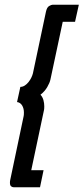

<svg xmlns="http://www.w3.org/2000/svg" viewBox="-20 -760 353 811"><path d="M245 -668 193 -424Q190 -410 179.5 -392Q169 -374 151 -360Q160 -350 163.5 -337Q167 -324 167 -311Q167 -301 166 -296L112 -41H164L149 31H38Q32 31 27 27Q22 23 22 12Q22 5 23 1L80 -270Q81 -275 81 -285Q81 -302 73.5 -314.5Q66 -327 52 -329L66 -393Q76 -393 85 -399Q94 -405 101 -414Q108 -423 112.5 -432.5Q117 -442 119 -450L174 -710Q178 -729 187.5 -734.5Q197 -740 202 -740H313L297 -668Z"/></svg>

Font: PTCRaleway Medium
Style: Italic
Weight: 500
Italic angle: -12°
Designer: Matt McInerney, Pablo Impallari, Rodrigo Fuenzalida
Foundry: Matt McInerney, Pablo Impallari, Rodrigo Fuenzalida
Version: Version 3.000g; ttfautohint (v1.5) -l 8 -r 28 -G 28 -x 14 -D